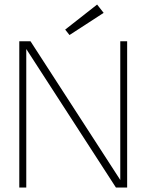

<svg xmlns="http://www.w3.org/2000/svg" viewBox="-20 -846 680 866"><path d="M97.5 -626.5H98.5V0H67V-660H117.5L523 -33.5H522.5V-660H553.5V0H503ZM293.5 -688 274 -712.5 418 -825.5 447.5 -788Z"/></svg>

Font: League Spartan Thin Thin
Style: Regular
Weight: 250
Version: Version 2.002